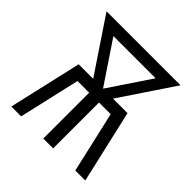

<svg xmlns="http://www.w3.org/2000/svg" viewBox="-190 -891 1048 1048"><g transform="rotate(45 333.5 -367.5)"><path d="M48 0 145 -423H257L48 -735H619L410 -423H522L619 0H542L461 -354H371V0H295V-354H205L124 0ZM333 -423 496 -666H170Z"/></g></svg>

Font: Huly
Style: Regular
Weight: 400
Designer: Belleve Invis
Foundry: Belleve Invis
Version: Version 33.2.5; ttfautohint (v1.8.4)